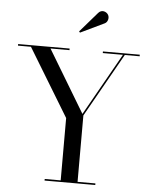

<svg xmlns="http://www.w3.org/2000/svg" viewBox="-63 -1026 842 1077"><g transform="rotate(5 358.0 -487.5)"><path d="M489 -908.5C505.5 -916.5 512 -941 502.5 -957.5C493 -974 465.5 -985 446.5 -963L349 -850.5L354.5 -844ZM229 -9V0H514.5V-9H414V-383L616 -741H699.5V-750H492V-741H605.5L408 -391L197.5 -741H304.5V-750H14.5V-741H87.5L319 -360V-9Z"/></g></svg>

Font: Bodoni* 24
Style: Regular
Weight: 400
Version: Version 2.3